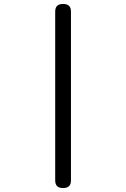

<svg xmlns="http://www.w3.org/2000/svg" viewBox="-20 -827 640 974"><path d="M260 88V-768Q260 -788 270 -797.5Q280 -807 300 -807Q320 -807 330 -797.5Q340 -788 340 -768V88Q340 108 330 117.5Q320 127 300 127Q280 127 270 117.5Q260 108 260 88Z"/></svg>

Font: Maple Mono Normal NL Light
Style: Regular
Weight: 300
Monospace: yes
Designer: subframe7536
Version: Version 7.000